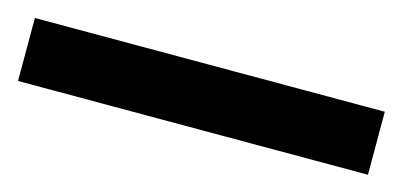

<svg xmlns="http://www.w3.org/2000/svg" viewBox="-28 -88 555 265"><g transform="rotate(15 250.0 45.0)"><path d="M0 0H500V90H0Z"/></g></svg>

Font: CMG Sans
Style: Bold
Weight: 700
Designer: Julieta Ulanovsky
Foundry: Julieta Ulanovsky
Version: Version 7.200